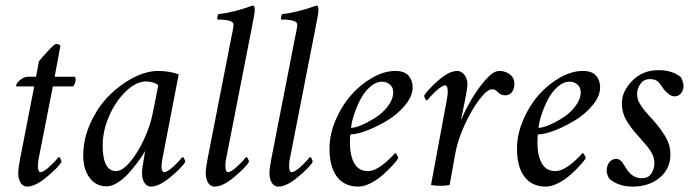

<svg xmlns="http://www.w3.org/2000/svg" viewBox="-20 -689 2592 715"><path d="M114.3 -403.3 125 -460.9Q136.7 -475.6 159.9 -500.5Q183.1 -525.4 188.5 -525.4Q197.3 -525.4 205.1 -519.5L183.6 -403.3H256.8Q261.7 -403.3 261.7 -391.6Q261.7 -381.3 252.9 -367.2H176.8L125 -103.5Q121.1 -84 121.1 -72.3Q121.1 -47.9 130.9 -47.9Q135.7 -47.9 142.8 -52Q149.9 -56.2 157 -62Q164.1 -67.9 171.6 -75.2Q179.2 -82.5 184.6 -88.4Q189.5 -94.7 194.3 -99.6L199.2 -104.5Q201.7 -104.5 205.3 -97.4Q209 -90.3 209 -85.9Q196.8 -65.4 154.1 -29.8Q111.3 5.9 81.1 5.9Q65.9 5.9 56.9 -8.3Q47.9 -22.5 47.9 -44.9Q47.9 -60.5 54.7 -96.7L107.4 -367.2H42Q40 -367.2 40 -370.1Q40 -378.4 54.7 -390.9Q69.3 -403.3 85 -403.3Z M569.3 -424.8Q610.8 -424.8 645.5 -412.1L585.9 -103.5Q584.5 -98.1 583.3 -89.8Q582 -81.5 581.5 -71.5Q581.1 -61.5 583.7 -54.7Q586.4 -47.9 591.8 -47.9Q596.7 -47.9 603.8 -52Q610.8 -56.2 617.9 -62Q625 -67.9 632.6 -75.2Q640.1 -82.5 645.5 -88.4Q650.4 -94.7 655.3 -99.6L660.2 -104.5Q662.6 -104.5 666.3 -97.4Q669.9 -90.3 669.9 -85.9Q657.7 -65.4 615 -29.8Q572.3 5.9 542 5.9Q526.9 5.9 517.8 -8.3Q508.8 -22.5 508.8 -44.9Q508.8 -60.5 515.6 -96.7Q519.5 -120.1 520.5 -127Q511.7 -110.8 497.3 -91.1Q482.9 -71.3 463.1 -48.3Q443.4 -25.4 420.2 -10.3Q397 4.9 377 4.9Q337.4 4.9 313.7 -26.9Q290 -58.6 290 -110.4Q290 -171.4 316.9 -230.7Q343.8 -290 385 -331.8Q426.3 -373.5 475.6 -399.2Q524.9 -424.8 569.3 -424.8ZM524.4 -385.7Q487.8 -385.7 449.7 -349.9Q411.6 -314 387 -258.1Q362.3 -202.1 362.3 -147.5Q362.3 -51.8 412.1 -51.8Q435.5 -51.8 464.6 -86.2Q493.7 -120.6 516.6 -170.7Q539.6 -220.7 548.8 -267.6L569.3 -371.1Q563.5 -377.9 549.6 -381.8Q535.6 -385.7 524.4 -385.7Z M840.8 -545.9Q849.6 -585.4 849.6 -597.7Q849.6 -616.2 790 -616.2Q788.1 -619.1 789.6 -626.5Q791 -633.8 793.9 -636.7Q847.7 -641.6 922.9 -668.9Q928.7 -665.5 928.7 -650.4Q928.7 -640.6 916 -577.1L823.2 -103.5Q819.3 -87.9 819.3 -72.3Q819.3 -47.9 829.1 -47.9Q834 -47.9 841.1 -52Q848.1 -56.2 855.2 -62Q862.3 -67.9 869.9 -75.2Q877.4 -82.5 882.8 -88.4Q887.7 -94.7 892.6 -99.6L897.5 -104.5Q899.9 -104.5 903.6 -97.4Q907.2 -90.3 907.2 -85.9Q895 -65.4 852.3 -29.8Q809.6 5.9 779.3 5.9Q763.7 5.9 754.9 -8.3Q746.1 -22.5 746.1 -44.9Q746.1 -60.5 752.9 -96.7Z M1078.1 -545.9Q1086.9 -585.4 1086.9 -597.7Q1086.9 -616.2 1027.3 -616.2Q1025.4 -619.1 1026.9 -626.5Q1028.3 -633.8 1031.2 -636.7Q1085 -641.6 1160.2 -668.9Q1166 -665.5 1166 -650.4Q1166 -640.6 1153.3 -577.1L1060.5 -103.5Q1056.6 -87.9 1056.6 -72.3Q1056.6 -47.9 1066.4 -47.9Q1071.3 -47.9 1078.4 -52Q1085.4 -56.2 1092.5 -62Q1099.6 -67.9 1107.2 -75.2Q1114.7 -82.5 1120.1 -88.4Q1125 -94.7 1129.9 -99.6L1134.8 -104.5Q1137.2 -104.5 1140.9 -97.4Q1144.5 -90.3 1144.5 -85.9Q1132.3 -65.4 1089.6 -29.8Q1046.9 5.9 1016.6 5.9Q1001 5.9 992.2 -8.3Q983.4 -22.5 983.4 -44.9Q983.4 -60.5 990.2 -96.7Z M1452.1 -424.8Q1486.3 -424.8 1501.5 -407.2Q1516.6 -389.6 1516.6 -364.3Q1516.6 -331.1 1489 -297.6Q1461.4 -264.2 1423.3 -241Q1385.3 -217.8 1346.9 -203.1Q1308.6 -188.5 1285.2 -188.5Q1283.2 -182.6 1283.2 -157.2Q1283.2 -109.4 1299.6 -80.6Q1315.9 -51.8 1350.6 -51.8Q1358.4 -51.8 1367.4 -54.7Q1376.5 -57.6 1384.5 -62Q1392.6 -66.4 1401.1 -72.5Q1409.7 -78.6 1416.3 -84.5Q1422.9 -90.3 1429.7 -96.7Q1436.5 -103 1440.4 -107.4Q1444.3 -111.3 1447.8 -115.2L1451.2 -119.1Q1453.6 -119.1 1458.3 -111.6Q1462.9 -104 1462.9 -99.6Q1457 -89.8 1442.4 -73.7Q1427.7 -57.6 1407.2 -39.1Q1386.7 -20.5 1361.3 -7.3Q1335.9 5.9 1314.5 5.9Q1262.7 5.9 1234.9 -30.8Q1207 -67.4 1207 -135.7Q1207 -188 1229.7 -241.5Q1252.4 -294.9 1287.4 -334.7Q1322.3 -374.5 1366.5 -399.7Q1410.6 -424.8 1452.1 -424.8ZM1287.1 -212.9Q1302.2 -212.9 1327.9 -223.9Q1353.5 -234.9 1379.9 -252Q1406.2 -269 1425.3 -294.7Q1444.3 -320.3 1444.3 -345.7Q1444.3 -364.3 1431.6 -374.5Q1418.9 -384.8 1403.3 -384.8Q1379.4 -384.8 1357.7 -365.2Q1335.9 -345.7 1321.5 -317.4Q1307.1 -289.1 1298.1 -261.2Q1289.1 -233.4 1287.1 -212.9Z M1838.9 -424.8Q1868.2 -424.8 1886.7 -404.3Q1895.5 -393.6 1895.5 -377Q1895.5 -357.4 1886.2 -345.7Q1877 -334 1860.4 -334Q1844.2 -334 1831.1 -348.6Q1824.7 -356.4 1811.5 -356.4Q1794.4 -356.4 1765.6 -318.8Q1736.8 -281.2 1710.7 -224.6Q1684.6 -168 1675.8 -119.1L1654.3 0Q1638.2 2.9 1621.1 2.9Q1602.5 2.9 1585 0L1643.6 -315.4Q1647.5 -338.9 1647.5 -346.7Q1647.5 -371.1 1637.7 -371.1Q1632.8 -371.1 1625.7 -366.9Q1618.7 -362.8 1611.6 -356.9Q1604.5 -351.1 1596.9 -343.8Q1589.4 -336.4 1584 -330.6Q1579.1 -324.2 1574.2 -319.3L1569.3 -314.5Q1566.9 -314.5 1563.2 -321.5Q1559.6 -328.6 1559.6 -333Q1572.3 -354.5 1612.5 -389.6Q1652.8 -424.8 1682.6 -424.8Q1698.2 -424.8 1709.5 -410.2Q1720.7 -395.5 1720.7 -374Q1720.7 -363.3 1712.9 -322.3Q1708 -295.9 1696.3 -240.2Q1711.4 -276.9 1734.9 -317.4Q1758.3 -357.9 1787.8 -391.4Q1817.4 -424.8 1838.9 -424.8Z M2150.4 -424.8Q2184.6 -424.8 2199.7 -407.2Q2214.8 -389.6 2214.8 -364.3Q2214.8 -331.1 2187.3 -297.6Q2159.7 -264.2 2121.6 -241Q2083.5 -217.8 2045.2 -203.1Q2006.8 -188.5 1983.4 -188.5Q1981.4 -182.6 1981.4 -157.2Q1981.4 -109.4 1997.8 -80.6Q2014.2 -51.8 2048.8 -51.8Q2056.6 -51.8 2065.7 -54.7Q2074.7 -57.6 2082.8 -62Q2090.8 -66.4 2099.4 -72.5Q2107.9 -78.6 2114.5 -84.5Q2121.1 -90.3 2127.9 -96.7Q2134.8 -103 2138.7 -107.4Q2142.6 -111.3 2146 -115.2L2149.4 -119.1Q2151.9 -119.1 2156.5 -111.6Q2161.1 -104 2161.1 -99.6Q2155.3 -89.8 2140.6 -73.7Q2126 -57.6 2105.5 -39.1Q2085 -20.5 2059.6 -7.3Q2034.2 5.9 2012.7 5.9Q1960.9 5.9 1933.1 -30.8Q1905.3 -67.4 1905.3 -135.7Q1905.3 -188 1928 -241.5Q1950.7 -294.9 1985.6 -334.7Q2020.5 -374.5 2064.7 -399.7Q2108.9 -424.8 2150.4 -424.8ZM1985.4 -212.9Q2000.5 -212.9 2026.1 -223.9Q2051.8 -234.9 2078.1 -252Q2104.5 -269 2123.5 -294.7Q2142.6 -320.3 2142.6 -345.7Q2142.6 -364.3 2129.9 -374.5Q2117.2 -384.8 2101.6 -384.8Q2077.6 -384.8 2055.9 -365.2Q2034.2 -345.7 2019.8 -317.4Q2005.4 -289.1 1996.3 -261.2Q1987.3 -233.4 1985.4 -212.9Z M2431.6 -427.7Q2484.9 -427.7 2515.6 -401.4Q2519 -396.5 2522.2 -386Q2525.4 -375.5 2525.4 -370.1Q2525.4 -353 2516.1 -341.6Q2506.8 -330.1 2492.2 -330.1Q2471.2 -330.1 2446.3 -364.3Q2445.8 -365.2 2442.6 -369.9Q2439.5 -374.5 2438.5 -375.7Q2437.5 -377 2434.6 -380.6Q2431.6 -384.3 2429.9 -385.5Q2428.2 -386.7 2424.6 -388.9Q2420.9 -391.1 2417.7 -392.1Q2414.6 -393.1 2410.2 -393.8Q2405.8 -394.5 2400.4 -394.5Q2377.4 -394.5 2365 -376.7Q2352.5 -358.9 2352.5 -339.8Q2352.5 -328.6 2355.5 -318.4Q2358.4 -308.1 2367.2 -295.7Q2376 -283.2 2380.4 -277.3Q2384.8 -271.5 2399.4 -255.6Q2414.1 -239.7 2417 -236.3Q2445.3 -203.1 2460.9 -175Q2476.6 -147 2476.6 -114.3Q2476.6 -60.5 2436.8 -27.3Q2397 5.9 2335 5.9Q2283.7 5.9 2249 -23.4Q2239.3 -39.6 2239.3 -52.7Q2239.3 -73.2 2249.8 -85.4Q2260.3 -97.7 2275.4 -97.7Q2282.2 -97.7 2288.3 -93.3Q2294.4 -88.9 2297.9 -83.7Q2301.3 -78.6 2307.6 -68.6Q2314 -58.6 2317.4 -53.7Q2338.4 -25.4 2369.1 -25.4Q2395 -25.4 2406 -43.2Q2417 -61 2417 -82Q2417 -86.9 2416 -92Q2415 -97.2 2414.3 -101.3Q2413.6 -105.5 2410.9 -111.1Q2408.2 -116.7 2406.7 -119.9Q2405.3 -123 2401.1 -128.9Q2397 -134.8 2395.3 -137.2Q2393.6 -139.6 2388.2 -146.2Q2382.8 -152.8 2381.3 -154.5Q2379.9 -156.2 2373.5 -163.3Q2367.2 -170.4 2366.2 -171.9Q2348.1 -191.9 2339.8 -201.9Q2331.5 -211.9 2319.1 -230.5Q2306.6 -249 2301.3 -266.8Q2295.9 -284.7 2295.9 -304.7Q2295.9 -349.1 2334.7 -388.4Q2373.5 -427.7 2431.6 -427.7Z"/></svg>

Font: Amiri
Style: Slanted
Weight: 400
Italic angle: 9°
Designer: Khaled Hosny
Version: Version 000.107